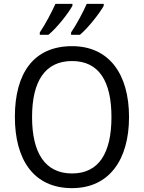

<svg xmlns="http://www.w3.org/2000/svg" viewBox="-20 -1057 744 994"><path d="M517 -1027V-1037H429C412 -998 378 -933 348 -889V-877H394C437 -913 497 -990 517 -1027ZM355 -1027V-1037H267C249 -997 216 -933 186 -889V-877H231C277 -915 334 -989 355 -1027ZM648 -451C648 -672 546 -818 353 -818C155 -818 57 -679 57 -452C57 -233 152 -83 353 -83C546 -83 648 -231 648 -451ZM146 -451C146 -636 213 -741 353 -741C492 -741 557 -637 557 -451C557 -265 492 -159 353 -159C213 -159 146 -266 146 -451Z"/></svg>

Font: Noto Sans Kannada UI SemiCondensed SemiBold
Style: Regular
Weight: 600
Width: 4
Designer: Jelle Bosma - Monotype Design Team
Foundry: Monotype Imaging Inc.
Version: Version 2.006